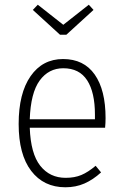

<svg xmlns="http://www.w3.org/2000/svg" viewBox="-20 -782 521 813"><path d="M425 -241H106Q110 -131 150.5 -80Q191 -29 258 -29Q296 -29 324.5 -41Q353 -53 385 -80L408 -52Q374 -21 337.5 -5Q301 11 257 11Q165 11 112 -58.5Q59 -128 59 -257Q59 -387 109.5 -459.5Q160 -532 247 -532Q335 -532 381 -466.5Q427 -401 427 -282Q427 -261 425 -241ZM382 -297Q382 -391 349 -442Q316 -493 248 -493Q186 -493 148 -441Q110 -389 106 -277H382ZM356 -762 376 -740 261 -635H234L119 -740L140 -762L248 -677Z"/></svg>

Font: Fira Sans Condensed ExtraLight
Style: Regular
Weight: 275
Width: 3
Designer: Carrois Corporate & Edenspiekermann AG
Foundry: Carrois Corporate GbR & Edenspiekermann AG
Version: Version 4.203